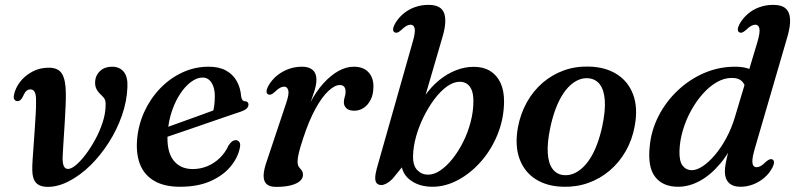

<svg xmlns="http://www.w3.org/2000/svg" viewBox="-20 -738 3189 770"><path d="M109.5 -55Q110 -20 125.2 -4.2Q140.5 11.5 171 11.5Q213 11.5 257.5 -11.8Q302 -35 342.8 -75Q383.5 -115 416.5 -166.8Q449.5 -218.5 469.2 -275.5Q489 -332.5 491 -388.5Q493 -430 476.2 -450.2Q459.5 -470.5 429 -470.5Q400 -470.5 381.5 -453.5Q363 -436.5 361.5 -411Q360.5 -394 366.5 -381.8Q372.5 -369.5 384 -359Q396.5 -347.5 400.5 -339Q404.5 -330.5 403.5 -314Q403 -282 391.5 -246.8Q380 -211.5 362 -178.5Q344 -145.5 323.8 -118.8Q303.5 -92 284.8 -76.2Q266 -60.5 253 -60.5Q242.5 -60.5 237 -69.8Q231.5 -79 231 -103.5Q231.5 -115.5 232.8 -138.5Q234 -161.5 236 -190.2Q238 -219 239.8 -250Q241.5 -281 243 -311Q244.5 -341 244 -365.5Q243.5 -417 228.8 -441.8Q214 -466.5 175.5 -466.5Q138.5 -466.5 108.8 -450.2Q79 -434 60 -409Q41 -384 36 -356.5Q33.5 -344.5 38 -338.5Q42.5 -332.5 50.5 -332.5Q57 -332.5 62 -336.8Q67 -341 73 -353Q79 -367.5 86 -373.5Q93 -379.5 102 -379.5Q113.5 -379.5 119.2 -368.5Q125 -357.5 124.5 -334.5Q125 -310.5 123.2 -280.2Q121.5 -250 119.2 -217.5Q117 -185 114.8 -154.2Q112.5 -123.5 110.8 -97.8Q109 -72 109.5 -55Z M592.5 -207Q592.5 -207 610.8 -213.8Q629 -220.5 658.5 -231Q688 -241.5 722 -253.8Q756 -266 788.5 -277.8Q821 -289.5 845 -298.5L832 -282Q836.5 -295.5 839 -313Q841.5 -330.5 841.5 -354Q841.5 -386 828.2 -406.5Q815 -427 792.5 -427Q770.5 -427 747.5 -410.5Q724.5 -394 704.2 -364.2Q684 -334.5 670 -294.2Q656 -254 652.5 -207Q647 -134 674.2 -97Q701.5 -60 753 -60Q783 -60 810.8 -71.2Q838.5 -82.5 861 -104Q883.5 -125.5 897 -155.5Q905.5 -167.5 912 -171.8Q918.5 -176 926 -176Q935 -175.5 940.2 -167.8Q945.5 -160 941.5 -143Q933 -103.5 903 -68.2Q873 -33 822.8 -11Q772.5 11 702 11Q640.5 11 600.5 -11.5Q560.5 -34 543 -75.5Q525.5 -117 529.5 -175Q534 -235 558.2 -288.5Q582.5 -342 621.8 -383Q661 -424 711 -447.2Q761 -470.5 817 -470.5Q859 -470.5 887 -454.8Q915 -439 929.8 -412.2Q944.5 -385.5 947 -352Q948 -344 951.5 -338.2Q955 -332.5 962 -332Q969 -332 972.8 -328.5Q976.5 -325 976.5 -318.5Q976.5 -310 969.2 -302.8Q962 -295.5 942 -289Q921.5 -282 888.2 -270.8Q855 -259.5 816.2 -246Q777.5 -232.5 738.5 -219.2Q699.5 -206 667.5 -195Q635.5 -184 616 -177.2Q596.5 -170.5 596.5 -170.5Z M1055.5 -359.5Q1049 -362.5 1049 -371.2Q1049 -380 1055.5 -392.5Q1068.5 -416 1089.2 -433.5Q1110 -451 1136.2 -460.8Q1162.5 -470.5 1191.5 -470.5Q1219.5 -470.5 1234.2 -457.2Q1249 -444 1249 -419Q1249 -398.5 1240.5 -371.8Q1232 -345 1220.8 -316Q1209.5 -287 1200.2 -260.2Q1191 -233.5 1189.5 -213L1181 -214.5Q1198 -275.5 1222.5 -323Q1247 -370.5 1276.5 -403.2Q1306 -436 1337.2 -453.2Q1368.5 -470.5 1398.5 -470.5Q1438 -470.5 1458.5 -447.5Q1479 -424.5 1477.5 -387.5Q1477 -358 1466 -337Q1455 -316 1438 -305Q1421 -294 1401 -294Q1379 -294 1369 -304Q1359 -314 1359 -327Q1359 -338.5 1362.5 -349Q1366 -359.5 1366 -370.5Q1366 -382.5 1360.5 -389.8Q1355 -397 1343 -397Q1322.5 -397 1297 -373.2Q1271.5 -349.5 1245.2 -302Q1219 -254.5 1195.5 -182.5Q1184 -147.5 1178.8 -126.5Q1173.5 -105.5 1173.5 -89Q1173.5 -75.5 1178.8 -68.5Q1184 -61.5 1189.5 -55Q1195 -48.5 1195 -36Q1195 -23 1182.8 -12Q1170.5 -1 1146.5 5.2Q1122.5 11.5 1087 11.5Q1061.5 11.5 1049.2 0.2Q1037 -11 1037.2 -33.5Q1037.5 -56 1049 -89L1126.5 -321Q1140 -359.5 1136.2 -375Q1132.5 -390.5 1119.5 -390.5Q1111.5 -390.5 1102.8 -385.8Q1094 -381 1081 -368.5Q1072.5 -361 1066.8 -359Q1061 -357 1055.5 -359.5Z M1635 -569.5Q1646.5 -608.5 1643 -623.8Q1639.5 -639 1626.5 -639Q1619 -639 1610.2 -634.2Q1601.5 -629.5 1588.5 -617Q1580 -609.5 1574.2 -607.5Q1568.5 -605.5 1563 -608Q1556.5 -611 1556.5 -619.8Q1556.5 -628.5 1563 -641Q1576 -664.5 1596.5 -682Q1617 -699.5 1643 -709Q1669 -718.5 1698.5 -718.5Q1748.5 -718.5 1760.8 -686Q1773 -653.5 1755.5 -593L1660.5 -267.5L1639 -266.5Q1656 -313 1681.8 -350.8Q1707.5 -388.5 1739.5 -415Q1771.5 -441.5 1807.5 -455.8Q1843.5 -470 1880 -470Q1918.5 -470 1945.5 -453.5Q1972.5 -437 1987 -406.2Q2001.5 -375.5 2001.5 -331.5Q2001 -262.5 1976.2 -200.8Q1951.5 -139 1909.8 -91.2Q1868 -43.5 1817.2 -16.2Q1766.5 11 1714.5 11Q1658 11 1621.5 -18.8Q1585 -48.5 1588.5 -106L1612.5 -92.5L1554 -20.5Q1540.5 -7.5 1529.5 -1.8Q1518.5 4 1509 4Q1498 4 1491.5 -2.5Q1485 -9 1484.8 -23.2Q1484.5 -37.5 1491 -62ZM1822 -410Q1797.5 -409.5 1771.5 -390.5Q1745.5 -371.5 1721.8 -339.8Q1698 -308 1678.8 -269Q1659.5 -230 1648.2 -189Q1637 -148 1636.5 -111Q1636 -73.5 1653.8 -55.5Q1671.5 -37.5 1697 -37.5Q1720.5 -37.5 1745.5 -54.2Q1770.5 -71 1794.2 -100.5Q1818 -130 1837 -167.8Q1856 -205.5 1867.2 -247.8Q1878.5 -290 1878.5 -332.5Q1878.5 -361.5 1871 -378.5Q1863.5 -395.5 1850.8 -403Q1838 -410.5 1822 -410Z M2341.5 -471Q2407.5 -469.5 2453.5 -440.5Q2499.5 -411.5 2519.2 -358.8Q2539 -306 2525.5 -232.5Q2515.5 -177.5 2489.5 -132Q2463.5 -86.5 2425.2 -54Q2387 -21.5 2339.5 -4.5Q2292 12.5 2238.5 11Q2174 9.5 2128.5 -19.2Q2083 -48 2063.5 -101Q2044 -154 2057 -227Q2067.5 -282.5 2093 -328Q2118.5 -373.5 2156.2 -406Q2194 -438.5 2241 -455.5Q2288 -472.5 2341.5 -471ZM2238.5 -36Q2258.5 -33.5 2277.8 -40.8Q2297 -48 2314.8 -64Q2332.5 -80 2347.8 -104.2Q2363 -128.5 2375 -160.8Q2387 -193 2395.5 -232.5Q2408.5 -294.5 2405.5 -335.8Q2402.5 -377 2386 -399Q2369.5 -421 2341 -424Q2321.5 -426 2302.8 -418.8Q2284 -411.5 2266.8 -395.8Q2249.5 -380 2234.5 -355.8Q2219.5 -331.5 2207.5 -299Q2195.5 -266.5 2187 -227Q2174 -165 2176.8 -123.8Q2179.5 -82.5 2195.8 -60.8Q2212 -39 2238.5 -36Z M3138.5 -593 3006 -138.5Q2998.5 -112 2997.5 -96.5Q2996.5 -81 3001 -74.2Q3005.5 -67.5 3014 -67.5Q3022 -67.5 3030.8 -72.2Q3039.5 -77 3052 -89.5Q3061 -97 3066.8 -99Q3072.5 -101 3078 -98.5Q3084 -95.5 3084 -86.8Q3084 -78 3077.5 -65.5Q3065 -42 3045 -25Q3025 -8 3000.5 1.5Q2976 11 2950 11Q2918.5 11 2902.8 -5Q2887 -21 2887 -50Q2887 -65 2890.8 -85Q2894.5 -105 2902.5 -135Q2910.5 -165 2923.5 -208.5L2939 -200.5Q2908.5 -129.5 2869 -82.5Q2829.5 -35.5 2786.2 -12.2Q2743 11 2699.5 11Q2638.5 11 2607.8 -28.2Q2577 -67.5 2585.5 -149Q2591 -213.5 2620.5 -271.5Q2650 -329.5 2697 -374.2Q2744 -419 2803.2 -444.8Q2862.5 -470.5 2928 -470.5Q2963.5 -470.5 2988.2 -460.5Q3013 -450.5 3026.8 -433.5Q3040.5 -416.5 3044 -395L2971.5 -382Q2965.5 -404 2952.5 -414.8Q2939.5 -425.5 2914.5 -425.5Q2884.5 -425.5 2854.8 -408.5Q2825 -391.5 2798.8 -362Q2772.5 -332.5 2751.8 -295Q2731 -257.5 2718.8 -216.2Q2706.5 -175 2705 -134.5Q2703.5 -92 2717.5 -73.8Q2731.5 -55.5 2754.5 -55.5Q2774.5 -55.5 2798.5 -71.5Q2822.5 -87.5 2847 -116.2Q2871.5 -145 2892.5 -183.8Q2913.5 -222.5 2927 -267.5L3017.5 -569.5Q3029 -608.5 3025.5 -623.8Q3022 -639 3009 -639Q3001.5 -639 2992.5 -634.2Q2983.5 -629.5 2971 -617Q2962 -609.5 2956.2 -607.5Q2950.5 -605.5 2945.5 -608Q2939 -611 2939 -619.8Q2939 -628.5 2945.5 -641Q2958.5 -664.5 2978.8 -682Q2999 -699.5 3025.2 -709Q3051.5 -718.5 3081 -718.5Q3114.5 -718.5 3130.8 -704Q3147 -689.5 3148.5 -661.2Q3150 -633 3138.5 -593Z"/></svg>

Font: Fraunces Medium
Style: Italic
Weight: 500
Italic angle: -16°
Version: Version 1.000;[b76b70a41]